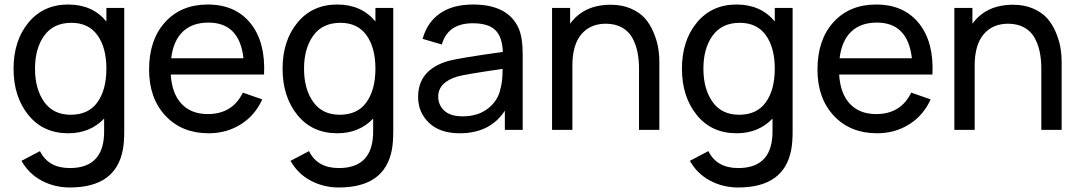

<svg xmlns="http://www.w3.org/2000/svg" viewBox="-20 -575 4780 850"><path d="M451 -540H530V4Q530 55 524 87Q493 255 289 255Q222 255 165 225Q108 195 75 137L157 94Q194 169 289 169Q443 169 441 3V-50Q379 15 282 15Q171 15 105.5 -66Q40 -147 40 -271Q40 -395 106 -475Q172 -555 282 -555Q389 -555 451 -480ZM293 -67Q372 -67 411.5 -122.5Q451 -178 451 -271Q451 -364 411.5 -419Q372 -474 296 -474Q217 -474 176 -417.5Q135 -361 135 -271Q135 -181 175.5 -124Q216 -67 293 -67Z M736 -245Q741 -161 783.5 -115.5Q826 -70 900 -70Q1009 -70 1055 -165L1141 -135Q1109 -64 1046 -24.5Q983 15 904 15Q785 15 712.5 -62.5Q640 -140 640 -267Q640 -399 711 -477Q782 -555 900 -555Q1022 -555 1089 -472Q1156 -389 1149 -245ZM903 -475Q831 -475 789 -434.5Q747 -394 738 -317H1058Q1040 -475 903 -475Z M1642 -540H1721V4Q1721 55 1715 87Q1684 255 1480 255Q1413 255 1356 225Q1299 195 1266 137L1348 94Q1385 169 1480 169Q1634 169 1632 3V-50Q1570 15 1473 15Q1362 15 1296.5 -66Q1231 -147 1231 -271Q1231 -395 1297 -475Q1363 -555 1473 -555Q1580 -555 1642 -480ZM1484 -67Q1563 -67 1602.5 -122.5Q1642 -178 1642 -271Q1642 -364 1602.5 -419Q1563 -474 1487 -474Q1408 -474 1367 -417.5Q1326 -361 1326 -271Q1326 -181 1366.5 -124Q1407 -67 1484 -67Z M2276 -450Q2294 -409 2294 -334V0H2215V-85Q2150 15 2015 15Q1928 15 1879.5 -31Q1831 -77 1831 -146Q1831 -266 1964 -305Q2017 -319 2206 -345Q2204 -411 2173 -441.5Q2142 -472 2073 -472Q1963 -472 1936 -378L1851 -403Q1871 -476 1927.5 -515.5Q1984 -555 2074 -555Q2229 -555 2276 -450ZM2028 -60Q2097 -60 2141.5 -95.5Q2186 -131 2196 -184Q2205 -213 2205 -270Q2038 -246 2004 -236Q1920 -210 1920 -147Q1920 -110 1947 -85Q1974 -60 2028 -60Z M2684 -554Q2734 -554 2773 -537Q2812 -520 2835 -494Q2858 -468 2873 -432.5Q2888 -397 2893.5 -365Q2899 -333 2899 -299V0H2809V-271Q2809 -311 2802 -345Q2795 -379 2779 -408Q2763 -437 2733 -453.5Q2703 -470 2662 -470Q2593 -470 2553.5 -423Q2514 -376 2514 -285V0H2424V-540H2504V-470Q2565 -554 2684 -554Z M3410 -540H3489V4Q3489 55 3483 87Q3452 255 3248 255Q3181 255 3124 225Q3067 195 3034 137L3116 94Q3153 169 3248 169Q3402 169 3400 3V-50Q3338 15 3241 15Q3130 15 3064.5 -66Q2999 -147 2999 -271Q2999 -395 3065 -475Q3131 -555 3241 -555Q3348 -555 3410 -480ZM3252 -67Q3331 -67 3370.5 -122.5Q3410 -178 3410 -271Q3410 -364 3370.5 -419Q3331 -474 3255 -474Q3176 -474 3135 -417.5Q3094 -361 3094 -271Q3094 -181 3134.5 -124Q3175 -67 3252 -67Z M3695 -245Q3700 -161 3742.5 -115.5Q3785 -70 3859 -70Q3968 -70 4014 -165L4100 -135Q4068 -64 4005 -24.5Q3942 15 3863 15Q3744 15 3671.5 -62.5Q3599 -140 3599 -267Q3599 -399 3670 -477Q3741 -555 3859 -555Q3981 -555 4048 -472Q4115 -389 4108 -245ZM3862 -475Q3790 -475 3748 -434.5Q3706 -394 3697 -317H4017Q3999 -475 3862 -475Z M4465 -554Q4515 -554 4554 -537Q4593 -520 4616 -494Q4639 -468 4654 -432.5Q4669 -397 4674.5 -365Q4680 -333 4680 -299V0H4590V-271Q4590 -311 4583 -345Q4576 -379 4560 -408Q4544 -437 4514 -453.5Q4484 -470 4443 -470Q4374 -470 4334.5 -423Q4295 -376 4295 -285V0H4205V-540H4285V-470Q4346 -554 4465 -554Z"/></svg>

Font: Manrope Medium
Style: Medium
Weight: 500
Designer: Mikhail Sharanda
Foundry: Mikhail Sharanda
Version: Version 4.000;hotconv 1.0.109;makeotfexe 2.5.65596